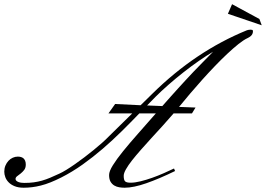

<svg xmlns="http://www.w3.org/2000/svg" viewBox="-102 -877 1244 898"><path d="M963.9 -812.5 983.4 -857.4 1111.3 -788.1 1122.1 -758.8ZM516.6 -346.7H405.3L436.5 -390.6L555.7 -384.8L610.4 -438.5Q711.4 -538.1 822 -612.3Q932.6 -686.5 1052.7 -735.4Q1055.2 -736.3 1060.1 -737.3Q1064.9 -738.3 1070.3 -738.3Q1074.7 -738.3 1077.9 -737.1Q1081.1 -735.8 1081.1 -731.4Q1081.1 -723.6 1078.4 -718.3Q1075.7 -712.9 1071.8 -709.2Q1067.9 -705.6 1063.7 -703.1Q1059.6 -700.7 1056.6 -699.2Q1037.6 -690.4 1013.2 -670.9Q988.8 -651.4 960.9 -625.2Q933.1 -599.1 903.3 -568.1Q873.5 -537.1 844 -504.2Q814.5 -471.2 786.6 -438.5Q758.8 -405.8 735.4 -377L812.5 -374L795.9 -346.7H710Q685.5 -317.9 658.9 -288.8Q632.3 -259.8 606.4 -231.4Q580.6 -203.1 557.1 -176.5Q533.7 -149.9 515.6 -127Q497.6 -104 487.1 -85.4Q476.6 -66.9 476.6 -54.7Q476.6 -34.7 483.4 -28.6Q490.2 -22.5 508.8 -22.5Q529.3 -22.5 555.7 -29.1Q582 -35.6 609.6 -45.4Q637.2 -55.2 663.8 -66.9Q690.4 -78.6 711.9 -88.9L716.8 -77.1Q642.6 -41 582.5 -20Q522.5 1 480.5 1Q468.8 1 456.1 -1Q443.4 -2.9 432.6 -9.3Q421.9 -15.6 415 -27.3Q408.2 -39.1 408.2 -58.6Q408.2 -75.7 425.8 -104Q443.4 -132.3 473.4 -169.4Q503.4 -206.5 543 -251.2Q582.5 -295.9 627 -346.7H549.8Q509.3 -304.7 466.6 -262.5Q423.8 -220.2 378.4 -181.2Q333 -142.1 284.7 -107.7Q236.3 -73.2 184.6 -46.9Q157.2 -33.2 133.8 -23.9Q110.4 -14.6 89.1 -9.3Q67.9 -3.9 48.1 -1.5Q28.3 1 8.8 1Q-16.1 1 -33.4 -6.1Q-50.8 -13.2 -61.5 -24.2Q-72.3 -35.2 -77.1 -48.3Q-82 -61.5 -82 -74.2Q-82 -89.4 -76.7 -102.3Q-71.3 -115.2 -62.5 -124.8Q-53.7 -134.3 -42.2 -139.4Q-30.8 -144.5 -18.6 -144.5Q-11.7 -144.5 -4.9 -142.8Q2 -141.1 7.1 -137Q12.2 -132.8 15.4 -125.5Q18.6 -118.2 18.6 -107.4Q18.6 -91.8 11 -82Q3.4 -72.3 -5.4 -65.4Q-14.2 -58.6 -21.7 -53Q-29.3 -47.4 -29.3 -40Q-29.3 -34.7 -24.9 -31Q-20.5 -27.3 -14.2 -25.1Q-7.8 -22.9 -0.5 -22.2Q6.8 -21.5 12.7 -21.5Q36.1 -21.5 55.9 -24.2Q75.7 -26.9 94.5 -32.2Q113.3 -37.6 132.6 -45.7Q151.9 -53.7 174.8 -64.5Q189 -70.8 208 -82.5Q227.1 -94.2 248.8 -109.4Q270.5 -124.5 293 -141.6Q315.4 -158.7 336.4 -175.8Q357.4 -192.9 375.2 -208.7Q393.1 -224.6 405.3 -237.3ZM585.9 -383.8 657.2 -380.9Q678.7 -405.3 697 -425.8Q715.3 -446.3 732.4 -465.1Q749.5 -483.9 766.4 -502.2Q783.2 -520.5 802.5 -540.8Q821.8 -561 844.2 -583.7Q866.7 -606.4 894.5 -634.8Q864.7 -617.7 828.6 -592.5Q792.5 -567.4 755.9 -538.6Q719.2 -509.8 685.3 -480Q651.4 -450.2 626 -424.8Z"/></svg>

Font: Meie Script
Style: Regular
Weight: 400
Version: Version 1.001